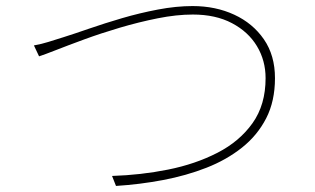

<svg xmlns="http://www.w3.org/2000/svg" viewBox="-20 -646 1040 634"><path d="M92 -496Q119 -501 139.5 -507.5Q160 -514 189 -523Q224 -534 274.5 -551.5Q325 -569 383 -586Q441 -603 501.5 -614.5Q562 -626 616 -626Q692 -626 753.5 -597.5Q815 -569 851.5 -516Q888 -463 888 -388Q888 -312 859 -255.5Q830 -199 779 -158.5Q728 -118 661.5 -92Q595 -66 518.5 -51.5Q442 -37 363 -32L350 -65Q445 -68 535 -86Q625 -104 698 -141.5Q771 -179 814 -239.5Q857 -300 857 -388Q857 -446 828.5 -493.5Q800 -541 746 -569.5Q692 -598 617 -598Q563 -598 500.5 -585.5Q438 -573 375.5 -554.5Q313 -536 258.5 -516Q204 -496 164.5 -480.5Q125 -465 109 -460Z"/></svg>

Font: Noto Sans HK Thin
Style: Regular
Weight: 100
Designer: Ryoko NISHIZUKA 西塚涼子 (kana, bopomofo & ideographs); Paul D. Hunt (Latin, Greek & Cyrillic); Sandoll Communications 산돌커뮤니
Foundry: Adobe
Version: Version 2.004-H2;hotconv 1.0.118;makeotfexe 2.5.65603